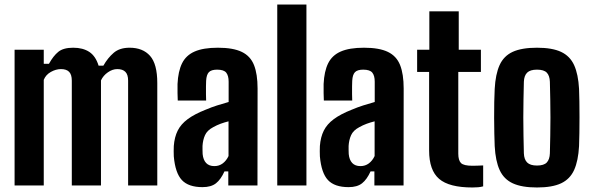

<svg xmlns="http://www.w3.org/2000/svg" viewBox="-20 -820 2618 849"><path d="M44.5 0V-600H173.5V-538H196.5Q215.5 -572.5 237.8 -590.8Q260 -609 304 -609Q346.5 -609 374.8 -590.5Q403 -572 416 -529.5H437Q456.5 -564 482.8 -586.5Q509 -609 553 -609Q611.5 -609 643.5 -573Q675.5 -537 675.5 -453V0H546.5V-463.5Q546.5 -490 534.5 -502.2Q522.5 -514.5 498.5 -514.5Q477.5 -514.5 457 -500.2Q436.5 -486 426.5 -464.5V0H297.5V-463.5Q297.5 -490 285.8 -502.2Q274 -514.5 249.5 -514.5Q227.5 -514.5 205 -502Q182.5 -489.5 173.5 -467V0Z M875.5 7.5Q813.5 7.5 784.2 -23.8Q755 -55 748.5 -128.5Q748 -138.5 748 -151.5Q748 -164.5 748.5 -174.5Q751.5 -214 765.8 -242.5Q780 -271 810 -293.2Q840 -315.5 889.5 -335Q915.5 -346 940 -353.8Q964.5 -361.5 991 -369V-459Q991 -485 980.5 -498.5Q970 -512 940 -512Q914.5 -512 903.8 -501Q893 -490 891.5 -463Q891 -454.5 890.8 -437.8Q890.5 -421 890.8 -403.5Q891 -386 891.5 -375.5H766Q765.5 -384.5 765 -407.8Q764.5 -431 765 -448.5Q767.5 -504.5 785 -540Q802.5 -575.5 840.8 -592.2Q879 -609 943.5 -609Q1011 -609 1049.2 -590.5Q1087.5 -572 1103.2 -532.2Q1119 -492.5 1119 -428.5L1118.5 0H989.5V-62H972.5Q956.5 -26.5 935 -9.5Q913.5 7.5 875.5 7.5ZM928 -85.5Q949 -85.5 965 -97.5Q981 -109.5 990.5 -130V-283.5Q972.5 -279 955.5 -272.8Q938.5 -266.5 922.5 -257.5Q896 -243.5 886.5 -222.2Q877 -201 875.5 -174.5Q875.5 -165 875.5 -156.2Q875.5 -147.5 876 -139Q878.5 -113 891.5 -99.2Q904.5 -85.5 928 -85.5Z M1206 0V-800H1335V0Z M1521.5 7.5Q1459.5 7.5 1430.2 -23.8Q1401 -55 1394.5 -128.5Q1394 -138.5 1394 -151.5Q1394 -164.5 1394.5 -174.5Q1397.5 -214 1411.8 -242.5Q1426 -271 1456 -293.2Q1486 -315.5 1535.5 -335Q1561.5 -346 1586 -353.8Q1610.5 -361.5 1637 -369V-459Q1637 -485 1626.5 -498.5Q1616 -512 1586 -512Q1560.5 -512 1549.8 -501Q1539 -490 1537.5 -463Q1537 -454.5 1536.8 -437.8Q1536.5 -421 1536.8 -403.5Q1537 -386 1537.5 -375.5H1412Q1411.5 -384.5 1411 -407.8Q1410.5 -431 1411 -448.5Q1413.5 -504.5 1431 -540Q1448.5 -575.5 1486.8 -592.2Q1525 -609 1589.5 -609Q1657 -609 1695.2 -590.5Q1733.5 -572 1749.2 -532.2Q1765 -492.5 1765 -428.5L1764.5 0H1635.5V-62H1618.5Q1602.5 -26.5 1581 -9.5Q1559.5 7.5 1521.5 7.5ZM1574 -85.5Q1595 -85.5 1611 -97.5Q1627 -109.5 1636.5 -130V-283.5Q1618.5 -279 1601.5 -272.8Q1584.5 -266.5 1568.5 -257.5Q1542 -243.5 1532.5 -222.2Q1523 -201 1521.5 -174.5Q1521.5 -165 1521.5 -156.2Q1521.5 -147.5 1522 -139Q1524.5 -113 1537.5 -99.2Q1550.5 -85.5 1574 -85.5Z M2069 9Q1966 9 1921.8 -29Q1877.5 -67 1877.5 -154.5V-502H1824.5V-600H1878.5V-770H2008.5V-600H2106.5V-502H2006.5V-140.5Q2006.5 -111 2018.5 -99Q2030.5 -87 2069.5 -87Q2081.5 -87 2092.2 -87.5Q2103 -88 2116.5 -88.5V4Q2106 7 2094.2 8Q2082.5 9 2069 9Z M2354.5 9Q2287.5 9 2247.8 -9.2Q2208 -27.5 2189.5 -67.8Q2171 -108 2167.5 -174Q2166.5 -197 2165.8 -229.8Q2165 -262.5 2165 -298.8Q2165 -335 2165.5 -368.8Q2166 -402.5 2167.5 -427Q2171 -492 2189.2 -532.2Q2207.5 -572.5 2247.2 -590.8Q2287 -609 2354.5 -609Q2422 -609 2461.2 -590.5Q2500.5 -572 2518.8 -531.8Q2537 -491.5 2540.5 -427Q2541.5 -404 2542 -371Q2542.5 -338 2542.5 -301.8Q2542.5 -265.5 2542 -232Q2541.5 -198.5 2540.5 -174Q2537 -109 2518.8 -68.5Q2500.5 -28 2461.2 -9.5Q2422 9 2354.5 9ZM2354.5 -88Q2385 -88 2397.8 -101.5Q2410.5 -115 2411.5 -142Q2412.5 -181.5 2413.2 -221Q2414 -260.5 2414 -300.5Q2414 -340.5 2413.2 -380Q2412.5 -419.5 2411.5 -458.5Q2410.5 -485.5 2397.8 -498.8Q2385 -512 2354.5 -512Q2324.5 -512 2311 -498.8Q2297.5 -485.5 2296.5 -458.5Q2295.5 -419.5 2294.8 -379.8Q2294 -340 2294 -300.2Q2294 -260.5 2294.8 -220.8Q2295.5 -181 2296.5 -142Q2297.5 -115 2311 -101.5Q2324.5 -88 2354.5 -88Z"/></svg>

Font: Big Shoulders Display Thin ExtraBold
Style: Regular
Weight: 800
Version: Version 2.002